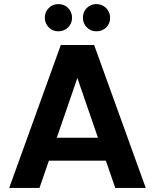

<svg xmlns="http://www.w3.org/2000/svg" viewBox="-20 -918 756 938"><path d="M440 -698 692 0H543L328 -624H388L173 0H25L277 -698ZM168 -245H538L574 -133H132ZM265 -765Q237 -765 218 -784.5Q199 -804 199 -831Q199 -860 218.5 -879Q238 -898 265 -898Q294 -898 313 -878.5Q332 -859 332 -831Q332 -803 312.5 -784Q293 -765 265 -765ZM451 -765Q423 -765 404 -784.5Q385 -804 385 -831Q385 -860 404 -879Q423 -898 451 -898Q479 -898 498.5 -878.5Q518 -859 518 -831Q518 -803 499 -784Q480 -765 451 -765Z"/></svg>

Font: Parkinsans Light SemiBold
Style: Regular
Weight: 600
Version: Version 1.000